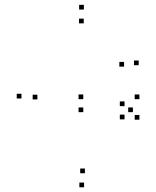

<svg xmlns="http://www.w3.org/2000/svg" viewBox="-20 -772 660 814"><path d="M333 -296.5V-316.5H313V-296.5ZM543.5 -296.5V-316.5H523.5V-296.5ZM508 -322V-342H488V-322ZM508 -266V-286H488V-266ZM340 -37.5V-57.5H320V-37.5ZM138.5 -350.5V-370.5H118.5V-350.5ZM335 -673V-693H315V-673ZM506 -489.5V-509.5H486V-489.5ZM568 -495.5V-515.5H548V-495.5ZM335.5 -731.5V-751.5H315.5V-731.5ZM71 -354.5V-374.5H51V-354.5ZM336.5 22V2H316.5V22ZM571 -264.5V-284.5H551V-264.5ZM571 -351.5V-371.5H551V-351.5ZM333 -351.5V-371.5H313V-351.5Z"/></svg>

Font: Monaspace Neon Dots Var
Style: Regular
Weight: 400
Designer: Riley Cran and the Lettermatic Team
Version: Version 1.100 (Monaspace Neon Dots)